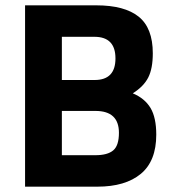

<svg xmlns="http://www.w3.org/2000/svg" viewBox="-20 -700 649 720"><path d="M74 -680H341Q447 -680 500 -637.5Q553 -595 553 -500Q553 -443 536 -409.5Q519 -376 478 -350Q523 -331 544.5 -295Q566 -259 566 -195Q566 -96 508 -48Q450 0 345 0H74ZM338 -284H212V-118H338Q383 -118 404.5 -136Q426 -154 426 -202Q426 -284 338 -284ZM334 -562H212V-400H335Q413 -400 413 -481Q413 -562 334 -562Z"/></svg>

Font: Titillium-CLs Web
Style: CLs-Bold
Weight: 700
Version: Version 1.002;PS 57.000;hotconv 1.0.70;makeotf.lib2.5.55311